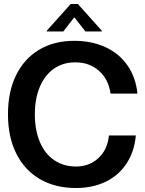

<svg xmlns="http://www.w3.org/2000/svg" viewBox="-20 -931 730 964"><path d="M361 13Q257 13 180 -32Q103 -77 61.5 -160.5Q20 -244 20 -357Q20 -470 60.5 -553Q101 -636 176 -681Q251 -726 353 -726Q441 -726 510 -694Q579 -662 620.5 -602Q662 -542 670 -461H535Q525 -533 477 -575.5Q429 -618 358 -618Q296 -618 250.5 -586Q205 -554 180 -495Q155 -436 155 -357Q155 -278 180 -218.5Q205 -159 252 -127Q299 -95 361 -95Q429 -95 474.5 -137.5Q520 -180 527 -251H662Q655 -171 616 -111Q577 -51 511.5 -19Q446 13 361 13ZM409 -773 354 -843H352L298 -773H215V-777L335 -911H371L491 -777V-773Z"/></svg>

Font: Non Bureau Medium
Style: Regular
Weight: 500
Designer: Jona Saucedo
Foundry: Non Foundry
Version: Version 1.000; ttfautohint (v1.8.4)